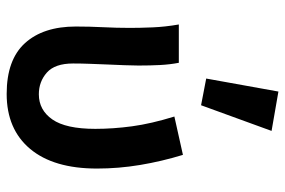

<svg xmlns="http://www.w3.org/2000/svg" viewBox="-156 -666 834 561"><g transform="rotate(90 260.5 -385.0)"><path d="M254 12Q154 12 105.5 -41.5Q57 -95 57 -190Q57 -230 59 -269.5Q61 -309 61 -348Q61 -377 59.5 -414Q58 -451 51 -491H163Q168 -465 169.5 -436Q171 -407 171 -373Q171 -355 170 -332Q169 -309 168 -283.5Q167 -258 166 -232Q165 -206 165 -182Q165 -129 191.5 -105.5Q218 -82 255 -82Q301 -82 328.5 -121.5Q356 -161 356 -247Q356 -299 348.5 -354.5Q341 -410 320 -478L432 -503Q451 -441 461.5 -378Q472 -315 472 -252Q472 -125 414.5 -56.5Q357 12 254 12ZM209 -571 247 -782 362 -762 287 -556Z"/></g></svg>

Font: CV Source Sans Light
Style: Bold
Weight: 600
Designer: Paul D. Hunt
Foundry: Adobe Systems Incorporated
Version: Version 3.001